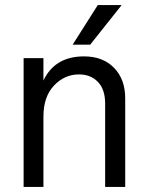

<svg xmlns="http://www.w3.org/2000/svg" viewBox="-20 -736 580 756"><path d="M473 0H394V-328Q394 -384 365.5 -413.5Q337 -443 291 -443Q234 -443 192.5 -399Q151 -355 151 -277V0H73V-507H151V-419Q196 -514 311 -514Q385 -514 429 -469Q473 -424 473 -349ZM335 -560H266L365 -716H459Z"/></svg>

Font: Hind Guntur
Style: Regular
Weight: 400
Designer: Manushi Parikh, Hitesh Malaviya
Foundry: Indian Type Foundry
Version: Version 1.002;PS 1.0;hotconv 1.0.86;makeotf.lib2.5.63406; tt